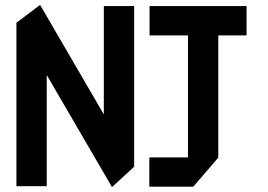

<svg xmlns="http://www.w3.org/2000/svg" viewBox="-20 -737 1062 760"><path d="M511 -78 391 -193V-713H511ZM45 0V-646L165 -526V0ZM423 3 45 -646V-647L138 -717H139L511 -78V-77L424 3ZM724 -114V-597L821 -713H844V-114ZM571 2V-114H844V-113L745 2ZM572 -597V-713H821L724 -597ZM844 -597V-713H956V-597Z"/></svg>

Font: Foldit Medium
Style: Regular
Weight: 500
Version: Version 1.003